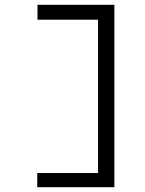

<svg xmlns="http://www.w3.org/2000/svg" viewBox="-20 -690 603 799"><path d="M456 89H135V30H388V-608H136V-670H456Z"/></svg>

Font: Inconsolata SemiExpanded
Style: Regular
Weight: 400
Width: 6
Monospace: yes
Designer: Raph Levien, Cyreal, Brenton Simpson
Foundry: Raph Levien, Cyreal, Google
Version: Version 3.100; ttfautohint (v1.8.4.7-5d5b)